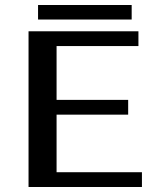

<svg xmlns="http://www.w3.org/2000/svg" viewBox="-20 -747 633 767"><path d="M506 -727V-669H132V-727ZM206 -59H547V0H94V-622H533V-563H206V-348H492V-289H206Z"/></svg>

Font: Sarpanch Medium
Style: Regular
Weight: 500
Designer: Manushi Parikh (Devanagari and Latin), Jyotish Sonowal (Devanagari)
Foundry: Indian Type Foundry
Version: Version 2.004;PS 1.0;hotconv 1.0.78;makeotf.lib2.5.61930; tt